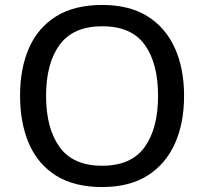

<svg xmlns="http://www.w3.org/2000/svg" viewBox="-20 -745 823 775"><path d="M723 -358Q723 -247 685.5 -164.5Q648 -82 575 -36Q502 10 392 10Q280 10 206.5 -36Q133 -82 97 -165Q61 -248 61 -359Q61 -469 97 -551Q133 -633 206.5 -679Q280 -725 393 -725Q502 -725 575 -679.5Q648 -634 685.5 -551.5Q723 -469 723 -358ZM166 -358Q166 -227 220.5 -151.5Q275 -76 392 -76Q510 -76 564 -151.5Q618 -227 618 -358Q618 -490 564 -564.5Q510 -639 393 -639Q276 -639 221 -564.5Q166 -490 166 -358Z"/></svg>

Font: Noto Sans Sundanese Medium
Style: Regular
Weight: 500
Version: Version 2.003